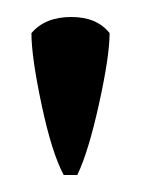

<svg xmlns="http://www.w3.org/2000/svg" viewBox="-20 -542 166 226"><path d="M109 -503Q109 -476 96.5 -419.5Q84 -363 71 -336H55Q41 -362 29 -418.5Q17 -475 17 -503Q33 -522 64 -522Q94 -522 109 -503Z"/></svg>

Font: Katibeh
Style: Regular
Weight: 400
Designer: Arabic design by Kourosh Beigpour, Latin design by Eduardo Tunni, engineering by Lasse Fister
Version: Version 1.0010g